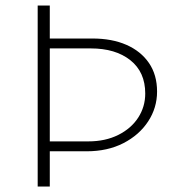

<svg xmlns="http://www.w3.org/2000/svg" viewBox="-20 -678 637 698"><path d="M117 0V-658H161V-538H316Q387 -538 439.5 -515Q492 -492 521.5 -449Q551 -406 551 -345Q551 -286 518.5 -236.5Q486 -187 428.5 -157.5Q371 -128 295 -128H144V-164H301Q363 -164 410 -187.5Q457 -211 482.5 -250.5Q508 -290 508 -338Q508 -416 454 -459Q400 -502 310 -502H161V0Z"/></svg>

Font: Ysabeau Infant ExtraLight
Style: Regular
Weight: 250
Designer: Christian Thalmann (Catharsis Fonts)
Version: Version 2.001;gftools[0.9.30]; featfreeze: ss01,ss02,lnum